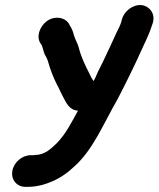

<svg xmlns="http://www.w3.org/2000/svg" viewBox="-20 -537 616 746"><path d="M28 127C22 161 45 189 79 189H86C109 189 126 186 146 181C194 167 231 145 265 113C341 48 383 -59 437 -152C469 -214 501 -278 531 -345C545 -376 560 -405 570 -437L574 -449C584 -484 561 -513 531 -517C497 -521 463 -494 454 -463L451 -451C446 -436 442 -429 434 -413C417 -376 397 -332 379 -295L360 -257C353 -241 350 -232 343 -222C337 -231 331 -242 327 -252C311 -283 295 -316 286 -352C281 -371 272 -383 267 -401C264 -414 259 -426 252 -437L247 -446C231 -470 193 -477 162 -455C135 -435 120 -396 137 -369L143 -360C147 -348 150 -334 154 -325C158 -318 163 -310 166 -300C175 -268 187 -236 201 -209C210 -193 217 -175 226 -159C238 -136 250 -109 283 -107C257 -60 236 -17 201 19C180 39 155 65 117 65C114 66 110 66 107 66H100C66 66 34 93 28 127Z"/></svg>

Font: Blanket
Style: BdObl
Weight: 700
Foundry: Cannot Into Space Fonts
Version: Version 0.9